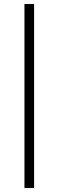

<svg xmlns="http://www.w3.org/2000/svg" viewBox="-20 -700 299 951"><path d="M148.9 -680.2V231H101.1V-680.2Z"/></svg>

Font: YBG Bobotsari
Style: Regular
Weight: 400
Designer: R.S. Wihananto
Foundry: R.S. Wihananto
Version: Version 2.0.1